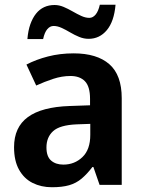

<svg xmlns="http://www.w3.org/2000/svg" viewBox="-20 -776 600 806"><path d="M289 -552Q387 -552 439 -506.5Q491 -461 491 -364V0H398L372 -75H368Q346 -46 323 -26.5Q300 -7 270.5 1.5Q241 10 198 10Q153 10 117 -8Q81 -26 60 -63.5Q39 -101 39 -158Q39 -242 97 -284.5Q155 -327 272 -331L358 -334V-361Q358 -413 336.5 -435Q315 -457 276 -457Q240 -457 203.5 -445Q167 -433 132 -417L91 -505Q131 -526 181.5 -539Q232 -552 289 -552ZM302 -254Q231 -251 203 -225.5Q175 -200 175 -157Q175 -119 194.5 -102Q214 -85 246 -85Q293 -85 326 -116.5Q359 -148 359 -210V-256ZM465 -756Q459 -686 428.5 -649.5Q398 -613 352 -613Q332 -613 312.5 -621Q293 -629 274.5 -640Q256 -651 238.5 -659Q221 -667 205 -667Q190 -667 178.5 -653.5Q167 -640 161 -612H95Q98 -648 107.5 -674.5Q117 -701 131.5 -719Q146 -737 165.5 -746Q185 -755 209 -755Q228 -755 247 -747Q266 -739 285 -728Q304 -717 321.5 -709Q339 -701 355 -701Q370 -701 381.5 -715Q393 -729 399 -756Z"/></svg>

Font: Noto Sans Display SemiBold
Style: Regular
Weight: 600
Designer: Monotype Design Team
Foundry: Monotype Imaging Inc.
Version: Version 2.003